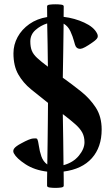

<svg xmlns="http://www.w3.org/2000/svg" viewBox="-20 -809 527 912"><path d="M243.2 83.5Q229.5 83.5 216.6 81.8Q203.6 80.1 203.6 73.2Q203.6 59.1 203.6 42.2Q203.6 25.4 204.1 6.3Q143.6 -1 101.1 -28.8Q58.6 -56.6 45.9 -80.6Q39.6 -92.3 47.1 -103.3Q54.7 -114.3 81.5 -128.4Q120.6 -149.9 137.7 -151.4Q154.8 -152.8 156.7 -148.9Q161.6 -139.2 164.8 -115.2Q168 -91.3 176.5 -66.4Q185.1 -41.5 204.6 -27.8Q205.6 -75.7 206.1 -129.9Q206.5 -184.1 207.3 -234.4Q208 -284.7 208 -320.3Q165 -354 127.4 -384.8Q89.8 -415.5 66.9 -455.6Q43.9 -495.6 43.9 -555.7Q43.9 -596.7 63.7 -633.1Q83.5 -669.4 119.6 -694.8Q155.8 -720.2 204.1 -728Q204.1 -743.2 203.9 -755.9Q203.6 -768.6 203.6 -778.8Q203.6 -785.6 216.6 -787.1Q229.5 -788.6 243.2 -788.6Q256.8 -788.6 269.8 -787.1Q282.7 -785.6 282.7 -778.8Q282.7 -769 282.5 -756.3Q282.2 -743.7 282.2 -729Q334.5 -722.7 380.1 -701.7Q425.8 -680.7 440.9 -650.4Q446.8 -638.7 442.9 -629.9Q439 -621.1 419.9 -607.9Q377.9 -578.1 362.5 -577.1Q347.2 -576.2 339.8 -588.4Q336.9 -592.8 331.3 -614.3Q325.7 -635.7 314.5 -660.2Q303.2 -684.6 282.2 -696.8Q281.7 -640.1 280.5 -570.6Q279.3 -501 278.3 -439.9Q322.8 -408.2 365 -374.5Q407.2 -340.8 435.1 -297.9Q462.9 -254.9 462.9 -193.8Q462.9 -109.9 416.3 -57.6Q369.6 -5.4 282.2 5.9Q282.7 25.4 282.7 42.2Q282.7 59.1 282.7 73.2Q282.7 80.1 269.5 81.8Q256.3 83.5 243.2 83.5ZM281.7 -24.4Q328.1 -37.1 354.7 -69.6Q381.3 -102.1 381.3 -133.3Q381.3 -159.2 371.1 -178.7Q360.8 -198.2 338.1 -218.5Q315.4 -238.8 278.3 -267.1Q279.3 -203.6 280.3 -144.5Q281.2 -85.4 281.7 -24.4ZM207.5 -492.2Q207 -544.9 206.1 -598.6Q205.1 -652.3 204.1 -697.8Q172.9 -688 148.4 -666.3Q124 -644.5 124 -612.3Q124 -586.4 130.9 -568.8Q137.7 -551.3 156 -534.2Q174.3 -517.1 207.5 -492.2Z"/></svg>

Font: Dai Banna SIL
Style: Bold
Weight: 700
Designer: Victor Gaultney
Foundry: SIL International
Version: Version 4.000